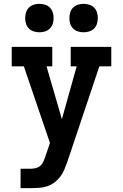

<svg xmlns="http://www.w3.org/2000/svg" viewBox="-20 -979 640 999"><path d="M87 0V-101H139Q153 -101 167 -104.5Q181 -108 191 -117.5Q201 -127 206.5 -140Q212 -153 217 -167V-168L240 -235L104 -634H41V-735H252V-634H222L302 -359L379 -634H348V-735H559V-634H497L330 -136Q323 -116 314.5 -96Q306 -76 293 -59Q280 -42 262.5 -29Q245 -16 224.5 -9.5Q204 -3 182.5 -1.5Q161 0 139 0ZM415 -811Q400 -811 385.5 -815.5Q371 -820 360.5 -830.5Q350 -841 345.5 -855.5Q341 -870 341 -885Q341 -900 345.5 -914.5Q350 -929 360.5 -939.5Q371 -950 385.5 -954.5Q400 -959 415 -959Q430 -959 444.5 -954.5Q459 -950 469.5 -939.5Q480 -929 484.5 -914.5Q489 -900 489 -885Q489 -870 484.5 -855.5Q480 -841 469.5 -830.5Q459 -820 444.5 -815.5Q430 -811 415 -811ZM185 -811Q170 -811 155.5 -815.5Q141 -820 130.5 -830.5Q120 -841 115.5 -855.5Q111 -870 111 -885Q111 -900 115.5 -914.5Q120 -929 130.5 -939.5Q141 -950 155.5 -954.5Q170 -959 185 -959Q200 -959 214.5 -954.5Q229 -950 239.5 -939.5Q250 -929 254.5 -914.5Q259 -900 259 -885Q259 -870 254.5 -855.5Q250 -841 239.5 -830.5Q229 -820 214.5 -815.5Q200 -811 185 -811Z"/></svg>

Font: Iosevka HT Extended
Style: Bold
Weight: 700
Width: 7
Monospace: yes
Designer: Belleve Invis
Foundry: Belleve Invis
Version: Version 32.3.0; ttfautohint (v1.8.4)